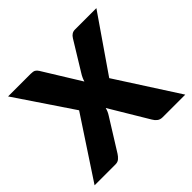

<svg xmlns="http://www.w3.org/2000/svg" viewBox="-133 -657 798 798"><g transform="rotate(-45 266.5 -258.0)"><path d="M532.5 0H400Q385 0 375.8 -7.5Q366.5 -15 361 -25L259.5 -194.5Q255 -177.5 246.5 -164.5L159.5 -25Q153.5 -15.5 144.8 -7.8Q136 0 122.5 0H-0.5L174.5 -266L6.5 -515.5H139Q154 -515.5 161 -511.5Q168 -507.5 173.5 -498.5L274.5 -335Q277 -343.5 281 -352.2Q285 -361 290.5 -369.5L368 -496Q380 -515.5 399 -515.5H525.5L357.5 -272Z"/></g></svg>

Font: LatoLatin Heavy
Style: Regular
Weight: 800
Designer: Lukasz Dziedzic with Adam Twardoch and Botio Nikoltchev
Foundry: tyPoland Lukasz Dziedzic
Version: Version 2.015; 2015-08-06; http://www.latofonts.com/